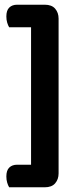

<svg xmlns="http://www.w3.org/2000/svg" viewBox="-20 -675 334 816"><path d="M19 121Q14 113 10.5 101Q7 89 7 75Q7 49 19.5 37Q32 25 53 25H112V-559H19Q14 -567 10.5 -579Q7 -591 7 -605Q7 -631 19.5 -643Q32 -655 53 -655H170Q200 -655 214.5 -638Q229 -621 229 -596V62Q229 87 214.5 104Q200 121 170 121Z"/></svg>

Font: Baloo Paaji 2 SemiBold
Style: Regular
Weight: 600
Designer: Shuchita Grover, Noopur Datye and Ek Type
Foundry: Ek Type
Version: Version 1.640;hotconv 1.0.111;makeotfexe 2.5.65597; ttfautoh